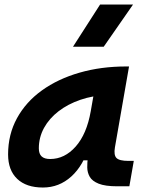

<svg xmlns="http://www.w3.org/2000/svg" viewBox="-20 -815 626 845"><path d="M168.9 10.3Q95.7 10.3 55.7 -27.8Q15.6 -65.9 15.6 -135.3Q15.6 -223.1 54.7 -294.7Q93.8 -366.2 164.3 -417Q234.9 -467.8 329.6 -495.1Q424.3 -522.5 535.6 -522.5H547.9L485.8 -166.5Q480 -132.3 492.7 -119.6Q505.4 -106.9 545.4 -106.9H568.8L549.3 4.9H496.1Q442.9 4.9 414.3 -6.6Q385.7 -18.1 375 -36.9Q364.3 -55.7 364 -77.9Q363.8 -100.1 366.7 -122.1L398.9 -109.4H342.3L373 -175.3Q347.7 -86.9 293.9 -38.3Q240.2 10.3 168.9 10.3ZM200.7 -115.2Q264.6 -115.2 313.2 -170.2Q361.8 -225.1 379.4 -325.7L404.3 -467.3L451.2 -397Q388.2 -394.5 333.5 -375.7Q278.8 -356.9 237.8 -325.4Q196.8 -293.9 173.8 -252.2Q150.9 -210.4 150.9 -162.1Q150.9 -138.2 163.1 -126.7Q175.3 -115.2 200.7 -115.2ZM301.3 -609.4 420.4 -794.9H565.4L436.5 -609.4Z"/></svg>

Font: Cascadia Code PL
Style: Italic
Weight: 400
Italic angle: -10°
Monospace: yes
Designer: Aaron Bell
Foundry: Saja Typeworks
Version: Version 2404.023